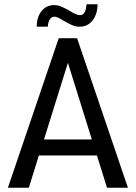

<svg xmlns="http://www.w3.org/2000/svg" viewBox="-20 -879 636 899"><path d="M17 0ZM434 -151H162L115 0H17L255 -700H341L579 0H481ZM410 -226 298 -585 186 -226ZM233 -855Q251 -855 265.5 -849Q280 -843 307 -828Q338 -808 354 -808Q368 -808 375.5 -820Q383 -832 385 -859H437Q436 -811 413 -782.5Q390 -754 353 -754Q334 -754 317 -761.5Q300 -769 276 -783Q247 -801 235 -801Q222 -801 213.5 -788.5Q205 -776 204 -754H152Q152 -799 174.5 -827Q197 -855 233 -855Z"/></svg>

Font: Sarabun
Style: Regular
Weight: 400
Designer: Suppakit Chalermlarp | Katatrad Co.,Ltd.
Foundry: Cadson Demak Co.,Ltd.
Version: Version 1.000; ttfautohint (v1.6)